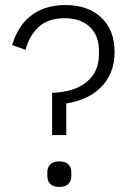

<svg xmlns="http://www.w3.org/2000/svg" viewBox="-20 -730 509 759"><path d="M186 -196V-363Q274 -366 322.5 -406Q371 -446 371 -513V-532Q371 -589 335 -623.5Q299 -658 236 -658Q171 -658 133.5 -624Q96 -590 81 -533L28 -552Q38 -586 55.5 -615Q73 -644 98.5 -665Q124 -686 159 -698Q194 -710 238 -710Q329 -710 381 -660Q433 -610 433 -525Q433 -479 418 -443.5Q403 -408 376.5 -382.5Q350 -357 315.5 -342Q281 -327 242 -321V-196ZM214 9Q190 9 178.5 -3Q167 -15 167 -36V-47Q167 -68 178.5 -80Q190 -92 214 -92Q239 -92 250.5 -80Q262 -68 262 -47V-36Q262 -15 250.5 -3Q239 9 214 9Z"/></svg>

Font: IBM Plex Sans Devanagari Light
Style: Regular
Weight: 300
Designer: Mike Abbink, Paul van der Laan, Pieter van Rosmalen, Erin McLaughlin
Foundry: Bold Monday
Version: Version 1.1